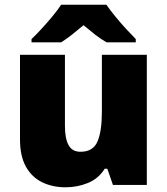

<svg xmlns="http://www.w3.org/2000/svg" viewBox="-20 -786 710 816"><path d="M604 -553V0H460L436 -69H425Q399 -27 354 -8.5Q309 10 258 10Q204 10 160 -11Q116 -32 90.5 -77Q65 -122 65 -193V-553H256V-251Q256 -197 271.5 -169Q287 -141 322 -141Q376 -141 394.5 -185Q413 -229 413 -311V-553ZM432 -766Q448 -743 470.5 -715.5Q493 -688 516.5 -662.5Q540 -637 557 -620V-606H433Q407 -621 384 -639Q361 -657 335 -679Q309 -657 287.5 -640Q266 -623 240 -606H114V-620Q133 -638 156.5 -663.5Q180 -689 202.5 -716Q225 -743 240 -766Z"/></svg>

Font: Noto Sans Oriya Blk
Style: Regular
Weight: 900
Designer: Amélie Bonet and Sol Matas
Foundry: Google LLC
Version: Version 2.006; ttfautohint (v1.8.4.7-5d5b)